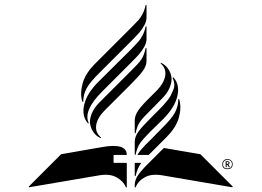

<svg xmlns="http://www.w3.org/2000/svg" viewBox="-20 -780 1087 798"><path d="M375 -515 526 -666Q547 -687 555.5 -696.5Q564 -706 572.5 -722Q581 -738 585 -758Q587 -761 589 -758V-707Q589 -691 579 -673.5Q569 -656 558 -643.5Q547 -631 526 -610L396 -480Q353 -438 339.5 -412Q326 -386 326 -358Q325 -355 322 -358Q312 -392 323.5 -433.5Q335 -475 375 -515ZM589 -618Q589 -602 579 -584.5Q569 -567 558 -554.5Q547 -542 526 -521L405 -400Q326 -321 348 -271Q350 -267 347 -267Q346 -267 345 -268Q319 -298 330 -345Q341 -392 389 -440L526 -576Q548 -599 556 -608Q564 -617 572.5 -633Q581 -649 585 -669Q587 -672 589 -669ZM393 -354 526 -487Q556 -516 567.5 -533Q579 -550 585 -579Q587 -582 589 -579V-528Q589 -506 573.5 -485Q558 -464 525 -431L415 -321Q385 -291 380 -261Q375 -231 398 -210Q402 -208 399 -206Q397 -206 396 -207Q381 -214 370 -228.5Q359 -243 355 -262Q351 -281 360.5 -306Q370 -331 393 -354ZM604 -320 654 -371Q677 -394 686.5 -419Q696 -444 692 -463Q688 -482 677 -496.5Q666 -511 651 -518Q649 -520 648 -518Q647 -516 649 -515Q672 -494 666.5 -464Q661 -434 632 -404L604 -376Q572 -345 556 -323Q540 -301 540 -279V-228Q540 -226 542 -226Q544 -226 544 -228Q550 -257 562 -274Q574 -291 604 -320ZM540 -190Q540 -212 555.5 -233Q571 -254 604 -287L642 -325Q654 -337 657 -340.5Q660 -344 672 -358Q684 -372 688.5 -381Q693 -390 699 -403.5Q705 -417 704.5 -429.5Q704 -442 698 -454Q697 -457 698.5 -458Q700 -459 702 -457Q728 -427 717 -380Q706 -333 658 -285L603 -231Q574 -202 562 -184.5Q550 -167 544 -139Q543 -136 541.5 -136Q540 -136 540 -139ZM725 -367Q735 -333 723.5 -291.5Q712 -250 672 -210L604 -142L598 -136H551Q563 -158 604 -197L651 -245Q694 -287 707.5 -313Q721 -339 721 -367Q722 -370 725 -367ZM503 -2Q493 -27 464.5 -43Q436 -59 391 -51Q106 -2 103 -2Q101 -1 100 -2.5Q99 -4 101 -6L234 -139L406 -169Q505 -186 507 -138Q507 -136 504 -136H455Q452 -136 452 -134V-105Q452 -103 455 -103H505Q507 -103 507 -100V-2Q506 0 503 -2ZM661 -165 813 -139 946 -6Q948 -4 946.5 -2.5Q945 -1 943 -2L656 -51Q611 -59 582.5 -43.5Q554 -28 544 -2Q542 0 540 -2V-11Q540 -33 556 -55Q572 -77 604 -108ZM904 -98Q904 -77 925 -77Q947 -77 947 -98Q947 -107 940.5 -113Q934 -119 925 -119Q916 -119 910 -113Q904 -107 904 -98ZM944 -98Q944 -80 925 -80Q907 -80 907 -98Q907 -106 912.5 -111Q918 -116 925 -116Q933 -116 938.5 -111Q944 -106 944 -98ZM918 -110V-85H922V-95H925L931 -85H936L929 -96Q934 -98 934 -103Q934 -110 925 -110ZM925 -99H922V-107H925Q930 -107 930 -103Q930 -99 925 -99ZM540 -50V-100Q540 -103 542 -103H567Q551 -81 544 -50Q544 -48 542 -48Q540 -48 540 -50Z"/></svg>

Font: Advent Sans Logo
Style: Regular
Weight: 400
Designer: Types & Symbols
Foundry: Types & Symbols
Version: Version 1.002